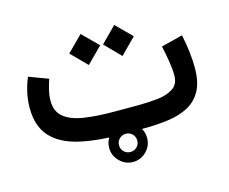

<svg xmlns="http://www.w3.org/2000/svg" viewBox="-93 -632 1070 899"><g transform="rotate(-15 442.5 -182.5)"><path d="M536.1 0H422.9Q304.7 0 220 -20.8Q135.3 -41.5 90.1 -91.8Q44.9 -142.1 44.9 -231.4Q44.9 -269.5 53.2 -305.9Q61.5 -342.3 75.2 -374.5L168.9 -339.4Q161.1 -317.4 154.5 -290.3Q147.9 -263.2 147.9 -238.8Q147.9 -185.5 181.6 -158.2Q215.3 -130.9 277.1 -121.3Q338.9 -111.8 422.9 -111.8H537.1Q588.4 -111.8 634.5 -116.9Q680.7 -122.1 709.7 -141.6Q738.8 -161.1 738.8 -203.6Q738.8 -233.4 732.4 -272.5Q726.1 -311.5 717.8 -348.6L821.8 -375Q831.1 -333.5 835.9 -290.8Q840.8 -248 840.8 -213.4Q840.8 -144 817.4 -101.6Q793.9 -59.1 752.4 -37.1Q710.9 -15.1 655.5 -7.6Q600.1 0 536.1 0ZM527.8 -503.9 603 -429.2 527.8 -353.5 453.6 -429.2ZM364.7 -503.9 439.9 -429.2 364.7 -353.5 290 -429.2ZM356 46.4Q356 8.8 383.3 -18.3Q410.6 -45.4 448.2 -45.4Q485.8 -45.4 512.9 -18.3Q540 8.8 540 46.4Q540 84 512.9 111.3Q485.8 138.7 448.2 138.7Q410.6 138.7 383.3 111.3Q356 84 356 46.4ZM403.8 46.4Q403.8 64.9 416.7 77.6Q429.7 90.3 448.2 90.3Q466.8 90.3 479.5 77.6Q492.2 64.9 492.2 46.4Q492.2 27.8 479.5 14.9Q466.8 2 448.2 2Q429.7 2 416.7 14.9Q403.8 27.8 403.8 46.4Z"/></g></svg>

Font: Vazirmatn FD NL Medium
Style: Regular
Weight: 500
Designer: Saber Rastikerdar
Foundry: Saber Rastikerdar
Version: Version 33.003